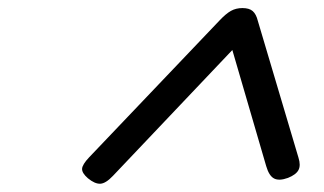

<svg xmlns="http://www.w3.org/2000/svg" viewBox="-20 -910 803 476"><path d="M201 -520 524 -859Q540 -876 552.5 -883Q565 -890 581 -890Q598 -890 606.5 -882.5Q615 -875 619 -859L720 -519Q726 -500 720 -488.5Q714 -477 694 -469Q672 -461 659.5 -467.5Q647 -474 640 -498L556 -786L260 -474Q242 -455 228.5 -454.5Q215 -454 198 -468Q183 -481 183.5 -491.5Q184 -502 201 -520Z"/></svg>

Font: Playwrite DK Loopet
Style: Regular
Weight: 400
Designer: Veronika Burian, José Scaglione
Foundry: TypeTogether
Version: Version 1.002